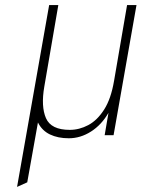

<svg xmlns="http://www.w3.org/2000/svg" viewBox="-20 -531 576 754"><path d="M47 203 173 -511H209L154 -191Q140.5 -113 160.5 -67Q180.5 -21 254 -21Q291.5 -21 326.8 -39.8Q362 -58.5 389 -100.8Q416 -143 428 -214L479 -511H516L426 0H391L406 -88Q379 -41 337.5 -14.5Q296 12 250 12Q207.5 12 176.2 -3Q145 -18 129 -50L87 185Z"/></svg>

Font: Overpass Thin
Style: Italic
Weight: 250
Italic angle: -10°
Designer: Delve Withrington, Dave Bailey, Thomas Jockin
Foundry: Delve Fonts LLC
Version: Version 4.000